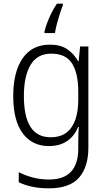

<svg xmlns="http://www.w3.org/2000/svg" viewBox="-20 -785 581 1045"><path d="M252 -542Q309 -542 345.5 -517.5Q382 -493 405 -452H408L416 -532H461V18Q461 124 410 182Q359 240 246 240Q196 240 156 231.5Q116 223 82 207V152Q117 170 158.5 181Q200 192 247 192Q328 192 367 149Q406 106 406 24V-8Q406 -28 406.5 -49.5Q407 -71 409 -94H405Q385 -44 345 -17Q305 10 246 10Q155 10 103.5 -59.5Q52 -129 52 -262Q52 -393 103 -467.5Q154 -542 252 -542ZM259 -493Q183 -493 146.5 -432Q110 -371 110 -262Q110 -38 255 -38Q311 -38 344 -65Q377 -92 391.5 -138Q406 -184 406 -241V-287Q406 -385 372.5 -439Q339 -493 259 -493ZM322 -756Q315 -739 306 -711Q297 -683 289.5 -654.5Q282 -626 279 -605H222V-613Q230 -647 248.5 -689.5Q267 -732 290 -765H322Z"/></svg>

Font: Noto Sans Arabic UI SmCn Lt
Style: Regular
Weight: 300
Width: 4
Designer: Monotype Design Team, Nadine Chahine and Nizar Qandah
Foundry: Monotype Imaging Inc.
Version: Version 2.010; ttfautohint (v1.8.4.7-5d5b)